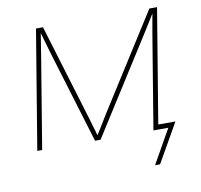

<svg xmlns="http://www.w3.org/2000/svg" viewBox="-78 -629 907 868"><g transform="rotate(-10 375.0 -195.0)"><path d="M51.8 0 142.1 -545.9H174.3L304.2 -117.2Q308.1 -105 311.8 -92Q315.4 -79.1 319.1 -66.4Q322.8 -53.7 326.7 -41Q330.6 -28.3 334 -15.6H327.6Q335.9 -28.3 343.8 -41Q351.6 -53.7 359.4 -66.4Q367.2 -79.1 375 -92Q382.8 -105 390.6 -117.2L662.6 -545.9H697.8L607.4 0H585L651.9 -405.3Q654.3 -420.4 657 -435.8Q659.7 -451.2 662.4 -466.3Q665 -481.4 667.7 -496.8Q670.4 -512.2 673.3 -527.3H675.8Q663.6 -507.3 650.9 -487.1Q638.2 -466.8 625.7 -446.8Q613.3 -426.8 600.1 -406.2L342.3 0H316.9L193.4 -406.2Q187.5 -426.8 181.4 -446.8Q175.3 -466.8 169.7 -487.1Q164.1 -507.3 158.2 -527.3H160.6Q158.2 -512.2 155.8 -496.8Q153.3 -481.4 150.9 -466.3Q148.4 -451.2 146 -435.8Q143.6 -420.4 141.1 -405.3L74.2 0ZM564.9 156.2 653.3 0H591.8L595.7 -22.5H689.9L587.9 156.2Z"/></g></svg>

Font: Inter Thin
Style: Italic
Weight: 250
Italic angle: -9.3988°
Designer: Rasmus Andersson
Foundry: rsms
Version: Version 4.001;git-66647c0bb